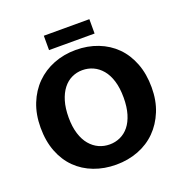

<svg xmlns="http://www.w3.org/2000/svg" viewBox="-138 -895 986 1030"><g transform="rotate(-20 355.0 -380.5)"><path d="M357 -642Q425 -642 483 -619.5Q541 -597 583 -555Q625 -513 648.5 -452Q672 -391 672 -314Q672 -239 647.5 -179Q623 -119 580.5 -76.5Q538 -34 479.5 -11.5Q421 11 353 11Q285 11 227 -11Q169 -33 127 -74.5Q85 -116 61.5 -176.5Q38 -237 38 -314Q38 -389 62 -449.5Q86 -510 129 -553Q172 -596 230.5 -619Q289 -642 357 -642ZM198 -314Q198 -261 210.5 -221Q223 -181 245 -155Q267 -129 295.5 -116Q324 -103 357 -103Q389 -103 417.5 -116Q446 -129 467 -155Q488 -181 500 -221Q512 -261 512 -314Q512 -369 499.5 -409.5Q487 -450 465 -476Q443 -502 414.5 -515Q386 -528 353 -528Q321 -528 292.5 -514.5Q264 -501 243 -474Q222 -447 210 -407Q198 -367 198 -314ZM483 -772V-690H223V-772Z"/></g></svg>

Font: Mukta Malar ExtraBold
Style: Regular
Weight: 800
Designer: Aadarsh Rajan, Girish Dalvi, Yashodeep Gholap
Foundry: Ek Type
Version: Version 2.538;PS 1.000;hotconv 16.6.51;makeotf.lib2.5.65220;